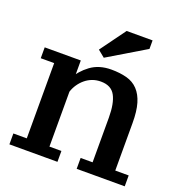

<svg xmlns="http://www.w3.org/2000/svg" viewBox="-135 -872 941 995"><g transform="rotate(20 335.0 -375.0)"><path d="M661 5H396V-55H462V-301Q462 -380 439.5 -421.5Q417 -463 360 -463Q335 -463 313.5 -455Q292 -447 274.5 -432.5Q257 -418 244 -399Q231 -380 224 -358V-55H290V5H25V-55H99V-470H25V-530H224V-426H207Q229 -471 275.5 -505.5Q322 -540 390 -540Q437 -540 474.5 -530Q512 -520 537 -493.5Q562 -467 574.5 -424.5Q587 -382 587 -317V-55H661ZM395 -755H538V-708L331 -584L293 -615Z"/></g></svg>

Font: PT Serif Caption
Style: Semibold
Weight: 600
Designer: A.Korolkova, O.Umpeleva, V.Yefimov
Foundry: ParaType Ltd
Version: Version 1.00;May 2, 2020;FontCreator 12.0.0.2544 64-bit